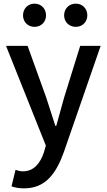

<svg xmlns="http://www.w3.org/2000/svg" viewBox="-20 -801 584 1051"><path d="M169 -654C206 -654 232 -682 232 -717C232 -753 206 -781 169 -781C132 -781 106 -753 106 -717C106 -682 132 -654 169 -654ZM395 -654C432 -654 458 -682 458 -717C458 -753 432 -781 395 -781C357 -781 331 -753 331 -717C331 -682 357 -654 395 -654ZM112 230C228 230 286 151 329 33L531 -550H419L331 -267C317 -217 302 -162 288 -112H283C266 -163 249 -218 233 -267L131 -550H13L231 -4L220 34C200 93 165 137 105 137C91 137 75 132 65 129L43 219C62 226 84 230 112 230Z"/></svg>

Font: Noto Sans JP Medium
Style: Regular
Weight: 500
Designer: Ryoko NISHIZUKA  (kana, bopomofo & ideographs); Paul D. Hunt (Latin, Greek & Cyrillic); Sandoll Communications , Soo-you
Foundry: Adobe
Version: Version 2.002;hotconv 1.0.116;makeotfexe 2.5.65601